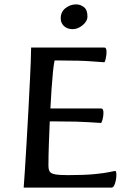

<svg xmlns="http://www.w3.org/2000/svg" viewBox="-20 -856 593 876"><path d="M88 0Q90 -20 93 -71Q96 -122 100.5 -192.5Q105 -263 109 -342Q113 -421 117 -498.5Q121 -576 122 -639H457Q466 -639 466 -619Q466 -605 462.5 -588.5Q459 -572 455 -572Q451 -572 399 -576Q347 -580 259 -580H229Q225 -562 221.5 -526.5Q218 -491 215 -447Q212 -403 210 -361H442Q452 -361 452 -341Q452 -327 448 -311Q444 -295 440 -295Q436 -295 385 -298.5Q334 -302 242 -302H207Q205 -254 203 -200Q201 -146 201 -101Q201 -82 207 -73Q213 -64 232 -60.5Q251 -57 290 -57Q365 -57 411 -61.5Q457 -66 479.5 -71Q502 -76 506 -76Q511 -76 511 -56Q511 -47 508.5 -33.5Q506 -20 501 -10Q496 0 489 0ZM312 -723Q287 -723 272 -737Q257 -751 257 -772Q257 -802 279 -819Q301 -836 327 -836Q347 -836 363 -823.5Q379 -811 379 -781Q379 -759 357 -741Q335 -723 312 -723Z"/></svg>

Font: BriemHand
Style: Regular
Weight: 400
Designer: Gunnlaugur SE Briem, Eben Sorkin
Foundry: Sorkin Type
Version: Version 1.001; ttfautohint (v1.8.4.7-5d5b)